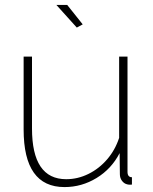

<svg xmlns="http://www.w3.org/2000/svg" viewBox="-20 -750 621 780"><path d="M76 -224V-520H110V-228Q110 -22 249 -22Q296 -22 339.5 -43.5Q383 -65 415.5 -103Q448 -141 464 -190V-520H498V-52Q498 -30 516 -30V0Q502 1 497 -1Q484 -4 475.5 -15.5Q467 -27 467 -42L466 -128Q433 -64 372.5 -27Q312 10 242 10Q76 10 76 -224ZM209 -730H253L316 -651L292 -638Z"/></svg>

Font: Raleway ExtraLight
Style: Regular
Weight: 200
Designer: Matt McInerney, Pablo Impallari, Rodrigo Fuenzalida
Foundry: Matt McInerney, Pablo Impallari, Rodrigo Fuenzalida
Version: Version 4.026